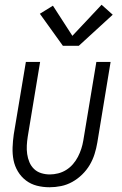

<svg xmlns="http://www.w3.org/2000/svg" viewBox="-20 -781 515 809"><path d="M189 8Q161 8 135.5 1.5Q110 -5 89.5 -20.5Q69 -36 55.5 -58.5Q42 -81 37 -106.5Q32 -132 33 -159.5Q34 -187 38 -215L89 -520H149L97 -206Q94 -187 93 -168.5Q92 -150 94.5 -132Q97 -114 104 -97.5Q111 -81 123.5 -69Q136 -57 153.5 -51.5Q171 -46 190 -46Q207 -46 225 -50.5Q243 -55 259 -65Q275 -75 287.5 -89.5Q300 -104 308.5 -120.5Q317 -137 322.5 -154Q328 -171 331 -189L386 -520H446L390 -180Q386 -156 378.5 -132Q371 -108 358 -86Q345 -64 326 -45.5Q307 -27 284.5 -14.5Q262 -2 237.5 3Q213 8 189 8ZM245 -588 148 -723 203 -757 285 -630 408 -761 455 -719 312 -588Z"/></svg>

Font: Iosevka QP Light
Style: Italic
Weight: 300
Italic angle: -9°
Designer: Belleve Invis
Foundry: Belleve Invis
Version: Version 20.0.0; ttfautohint (v1.8.4)